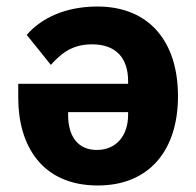

<svg xmlns="http://www.w3.org/2000/svg" viewBox="-20 -557 602 589"><path d="M36 -300V-256C36 -114 106 12 280 12C438 12 526 -96 526 -262C526 -430 437 -537 279 -537C184 -537 109 -504 62 -450L136 -358C162 -386 195 -421 262 -421C338 -421 373 -377 373 -308V-300ZM189 -213H373V-205C373 -140 336 -97 277 -97C218 -97 189 -140 189 -204Z"/></svg>

Font: LVC Sans
Style: Bold
Weight: 700
Designer: Mike Abbink, Paul van der Laan, Pieter van Rosmalen
Foundry: Bold Monday
Version: Version 3.0